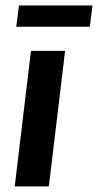

<svg xmlns="http://www.w3.org/2000/svg" viewBox="-20 -667 351 687"><path d="M212.9 -484.9 154.8 0H32.7L90.8 -484.9ZM47.9 -647.5H311L301.3 -571.3H38.1Z"/></svg>

Font: Carlito
Style: Bold Italic
Weight: 700
Italic angle: -7°
Designer: Lukasz Dziedzic
Foundry: tyPoland Lukasz Dziedzic
Version: Version 1.104